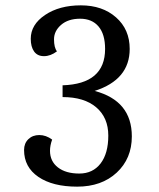

<svg xmlns="http://www.w3.org/2000/svg" viewBox="-20 -691 594 718"><path d="M214 -328V-372Q373 -377 373 -508Q373 -563 348.5 -592Q324 -621 279.5 -621Q235 -621 208.5 -598Q182 -575 182 -544Q182 -513 193 -499Q169 -481 144.5 -481Q120 -481 107.5 -498.5Q95 -516 95 -546Q95 -599 148.5 -635Q202 -671 282.5 -671Q363 -671 414 -626Q465 -581 465 -508Q465 -393 334 -351Q473 -314 473 -181Q473 -98 416.5 -45.5Q360 7 268.5 7Q177 7 123.5 -29.5Q70 -66 70 -130Q70 -155 86 -170.5Q102 -186 127 -186Q152 -186 175 -169Q167 -147 167 -127Q167 -88 196.5 -65Q226 -42 276.5 -42Q327 -42 356 -79.5Q385 -117 385 -184Q385 -251 340 -289.5Q295 -328 214 -328Z"/></svg>

Font: Caladea
Style: Regular
Weight: 400
Designer: Carolina Giovagnoli and Andres Torresi
Foundry: Carolina Giovagnoli and Andres Torresi
Version: Version 1.002